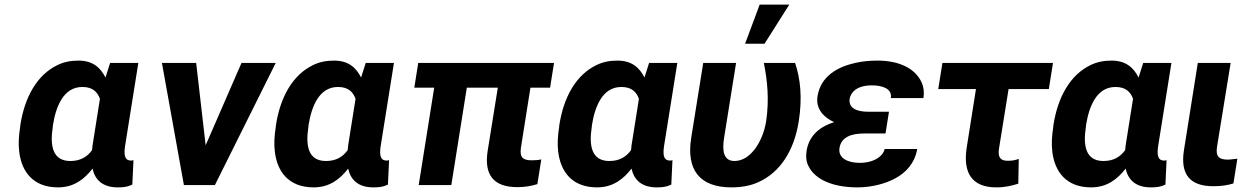

<svg xmlns="http://www.w3.org/2000/svg" viewBox="-20 -800 5378 830"><path d="M67 -250C61 -212 59 -177 63 -145C73 -58 123 10 231 10C300 10 345 -26 380 -71C391 -22 424 10 489 10C515 10 531 8 552 -2L557 -108C554 -106 551 -106 546 -106C515 -106 516 -138 521 -171L578 -528H456L436 -465C415 -506 383 -538 319 -538C285 -538 255 -532 227 -518C141 -476 87 -382 68 -260ZM208 -250 209 -260C222 -341 255 -424 336 -424C380 -424 401 -403 412 -373L380 -171C379 -164 379 -158 378 -151C357 -122 328 -104 284 -104C206 -104 196 -172 208 -250Z M680 -528 775 0H909L1172 -528H1024L869 -172L828 -528Z M1172 -250C1166 -212 1164 -177 1168 -145C1178 -58 1228 10 1336 10C1405 10 1450 -26 1485 -71C1496 -22 1529 10 1594 10C1620 10 1636 8 1657 -2L1662 -108C1659 -106 1656 -106 1651 -106C1620 -106 1621 -138 1626 -171L1683 -528H1561L1541 -465C1520 -506 1488 -538 1424 -538C1390 -538 1360 -532 1332 -518C1246 -476 1192 -382 1173 -260ZM1313 -250 1314 -260C1327 -341 1360 -424 1441 -424C1485 -424 1506 -403 1517 -373L1485 -171C1484 -164 1484 -158 1483 -151C1462 -122 1433 -104 1389 -104C1311 -104 1301 -172 1313 -250Z M1771 -421H1857L1790 0H1931L1998 -421H2132L2088 -147C2072 -44 2114 9 2216 9C2250 9 2277 4 2303 -4L2320 -111C2309 -108 2293 -107 2278 -107C2238 -107 2226 -122 2232 -162L2273 -421H2358L2375 -528H1788Z M2397 -250C2391 -212 2389 -177 2393 -145C2403 -58 2453 10 2561 10C2630 10 2675 -26 2710 -71C2721 -22 2754 10 2819 10C2845 10 2861 8 2882 -2L2887 -108C2884 -106 2881 -106 2876 -106C2845 -106 2846 -138 2851 -171L2908 -528H2786L2766 -465C2745 -506 2713 -538 2649 -538C2615 -538 2585 -532 2557 -518C2471 -476 2417 -382 2398 -260ZM2538 -250 2539 -260C2552 -341 2585 -424 2666 -424C2710 -424 2731 -403 2742 -373L2710 -171C2709 -164 2709 -158 2708 -151C2687 -122 2658 -104 2614 -104C2536 -104 2526 -172 2538 -250Z M2968 -204C2946 -65 3005 10 3142 10C3185 10 3224 3 3257 -12C3352 -54 3413 -148 3433 -276C3449 -378 3440 -461 3417 -528H3282C3297 -453 3306 -371 3292 -276C3285 -231 3267 -188 3245 -158C3225 -131 3195 -104 3155 -104C3106 -104 3102 -151 3110 -203L3162 -528H3020ZM3201 -611H3285L3392 -780H3264Z M3467 -149C3463 -124 3465 -101 3475 -82C3505 -21 3585 10 3687 10C3748 10 3809 -6 3852 -30C3896 -54 3935 -95 3945 -156H3804C3803 -148 3799 -141 3794 -134C3774 -109 3738 -96 3696 -96C3649 -96 3602 -114 3609 -160C3617 -210 3664 -223 3717 -223H3808L3823 -317H3732C3685 -317 3647 -332 3653 -373C3654 -380 3657 -387 3661 -394C3677 -420 3710 -431 3749 -431C3792 -431 3838 -418 3831 -376H3972C3976 -401 3973 -424 3964 -444C3937 -503 3869 -538 3774 -538C3739 -538 3707 -535 3677 -528C3601 -511 3528 -471 3514 -384C3505 -327 3544 -291 3586 -272C3528 -254 3478 -217 3467 -149Z M4036 -415H4199L4159 -162C4142 -52 4182 10 4287 10C4325 10 4353 3 4382 -6L4384 -113C4366 -107 4357 -105 4335 -105C4301 -105 4293 -125 4299 -160L4340 -415H4514L4532 -528H4054Z M4533 -250C4527 -212 4525 -177 4529 -145C4539 -58 4589 10 4697 10C4766 10 4811 -26 4846 -71C4857 -22 4890 10 4955 10C4981 10 4997 8 5018 -2L5023 -108C5020 -106 5017 -106 5012 -106C4981 -106 4982 -138 4987 -171L5044 -528H4922L4902 -465C4881 -506 4849 -538 4785 -538C4751 -538 4721 -532 4693 -518C4607 -476 4553 -382 4534 -260ZM4674 -250 4675 -260C4688 -341 4721 -424 4802 -424C4846 -424 4867 -403 4878 -373L4846 -171C4845 -164 4845 -158 4844 -151C4823 -122 4794 -104 4750 -104C4672 -104 4662 -172 4674 -250Z M5098 -150C5082 -47 5123 5 5225 5C5259 5 5286 1 5312 -7L5329 -114L5311 -112C5304 -111 5296 -110 5287 -110C5248 -110 5235 -125 5241 -165L5300 -528H5158Z"/></svg>

Font: Asimov Pro
Style: BdObl
Weight: 700
Designer: Google
Version: Version 2.000980; 2014